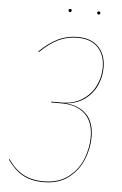

<svg xmlns="http://www.w3.org/2000/svg" viewBox="-57 -859 577 909"><g transform="rotate(5 231.5 -405.0)"><path d="M421 -556Q421 -511 402.5 -470.5Q384 -430 347 -403Q310 -376 257 -372Q319 -368 356 -331Q393 -294 393 -223Q393 -169 371 -115.5Q349 -62 302.5 -26.5Q256 9 185 9Q125 9 84.5 -14Q44 -37 12 -84L15 -86Q46 -40 86.5 -17.5Q127 5 185 5Q255 5 301 -30Q347 -65 368 -117.5Q389 -170 389 -223Q389 -295 349 -332.5Q309 -370 239 -370H188V-374H237Q296 -374 336.5 -401Q377 -428 397 -469.5Q417 -511 417 -556Q417 -615 383.5 -650.5Q350 -686 287 -686Q236 -686 194.5 -665.5Q153 -645 110 -603L106 -605Q150 -648 193 -669Q236 -690 287 -690Q351 -690 386 -653.5Q421 -617 421 -556ZM232 -812Q232 -815 234 -817Q236 -819 240 -819Q247 -819 247 -812Q247 -809 245 -806.5Q243 -804 239 -804Q236 -804 234 -806.5Q232 -809 232 -812ZM368 -812Q368 -815 370.5 -817Q373 -819 376 -819Q383 -819 383 -812Q383 -809 381 -806.5Q379 -804 376 -804Q372 -804 370 -806.5Q368 -809 368 -812Z"/></g></svg>

Font: Fira Sans Condensed Four
Style: Italic
Weight: 100
Width: 3
Italic angle: -8°
Designer: bBox Type GmbH & Carrois Corporate GbR & Edenspiekermann AG
Foundry: bBox Type GmbH & Carrois Corporate GbR & Edenspiekermann AG
Version: Version 4.301